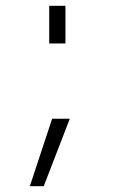

<svg xmlns="http://www.w3.org/2000/svg" viewBox="-20 -533 394 663"><path d="M83 110 160 -123H221L131 110ZM150 -383V-513H206V-383Z"/></svg>

Font: M PLUS 1p Light
Style: Regular
Weight: 300
Version: Version 1.061